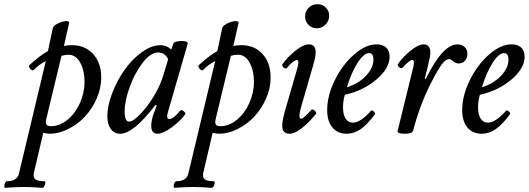

<svg xmlns="http://www.w3.org/2000/svg" viewBox="-94 -629 2539 922"><path d="M-69.8 272.9Q-73.2 272 -73.5 264.9Q-73.7 257.8 -69.8 249.5Q-65.9 241.2 -60.1 241.2Q-11.2 241.2 -2.9 204.1L126 -335.9Q92.3 -318.8 67.9 -293Q64 -289.1 57.4 -293.2Q50.8 -297.4 46.9 -304.7Q43 -312 46.9 -315.9Q102.5 -366.2 136.2 -383.8L159.2 -492.2Q162.6 -508.8 194.3 -521Q223.1 -531.7 234.9 -525.4Q239.3 -522.9 237.8 -518.1L212.9 -408.2Q230.5 -412.1 252 -412.1Q314.5 -412.1 353.3 -369.6Q392.1 -327.1 392.1 -256.8Q392.1 -205.1 369.9 -155Q347.7 -105 313 -68.4Q278.3 -31.7 233.4 -9.3Q188.5 13.2 145 13.2Q133.8 13.2 113.8 8.8L68.8 200.2Q64 222.7 75.4 231.9Q86.9 241.2 119.1 241.2Q126.5 241.2 122.1 256.8Q117.2 272.5 109.9 272.9Q60.1 269 20 269Q-20 269 -69.8 272.9ZM149.9 -22.9Q192.4 -22.9 230 -53.7Q267.6 -84.5 289.8 -134Q312 -183.6 312 -236.8Q312 -290.5 291 -328.4Q270 -366.2 235.8 -366.2Q217.8 -366.2 201.2 -360.8L127.9 -56.2Q126 -46.4 126 -43Q126 -22.9 149.9 -22.9Z M482.4 13.2Q454.6 13.2 438 -9.8Q421.4 -32.7 421.4 -70.8Q421.4 -120.1 444.3 -180.4Q467.3 -240.7 502.9 -291.7Q538.6 -342.8 585.7 -377.4Q632.8 -412.1 676.8 -412.1Q706.1 -412.1 728.5 -391.1L738.8 -419.9Q742.7 -430.7 773.4 -432.1Q802.2 -433.1 807.1 -423.8Q808.1 -421.9 807.6 -419.9L713.4 -94.2Q708.5 -77.6 708.5 -70.8Q708.5 -64.5 711.7 -60.8Q714.8 -57.1 719.7 -57.1Q738.3 -57.1 771.5 -98.1Q776.4 -104 787.8 -95Q799.3 -85.9 795.4 -80.1Q769.5 -44.9 728.5 -15.9Q687.5 13.2 662.6 13.2Q632.3 13.2 632.3 -24.9Q632.3 -47.4 642.6 -80.1L658.7 -122.1L652.3 -125Q547.4 13.2 482.4 13.2ZM526.4 -44.9Q546.4 -44.9 584.2 -85.7Q622.1 -126.5 652.3 -180.2Q677.2 -223.6 690.4 -268.1L713.4 -344.2Q698.7 -377 664.6 -377Q628.4 -377 589.8 -325.9Q551.3 -274.9 527.8 -208.5Q504.4 -142.1 504.4 -92.8Q504.4 -44.9 526.4 -44.9Z M743.7 272.9Q740.2 272 740 264.9Q739.7 257.8 743.7 249.5Q747.6 241.2 753.4 241.2Q802.2 241.2 810.5 204.1L939.5 -335.9Q905.8 -318.8 881.3 -293Q877.4 -289.1 870.8 -293.2Q864.3 -297.4 860.4 -304.7Q856.4 -312 860.4 -315.9Q916 -366.2 949.7 -383.8L972.7 -492.2Q976.1 -508.8 1007.8 -521Q1036.6 -531.7 1048.3 -525.4Q1052.7 -522.9 1051.3 -518.1L1026.4 -408.2Q1043.9 -412.1 1065.4 -412.1Q1127.9 -412.1 1166.7 -369.6Q1205.6 -327.1 1205.6 -256.8Q1205.6 -205.1 1183.3 -155Q1161.1 -105 1126.5 -68.4Q1091.8 -31.7 1046.9 -9.3Q1002 13.2 958.5 13.2Q947.3 13.2 927.2 8.8L882.3 200.2Q877.4 222.7 888.9 231.9Q900.4 241.2 932.6 241.2Q939.9 241.2 935.5 256.8Q930.7 272.5 923.3 272.9Q873.5 269 833.5 269Q793.5 269 743.7 272.9ZM963.4 -22.9Q1005.9 -22.9 1043.5 -53.7Q1081.1 -84.5 1103.3 -134Q1125.5 -183.6 1125.5 -236.8Q1125.5 -290.5 1104.5 -328.4Q1083.5 -366.2 1049.3 -366.2Q1031.2 -366.2 1014.6 -360.8L941.4 -56.2Q939.5 -46.4 939.5 -43Q939.5 -22.9 963.4 -22.9Z M1428.2 -493.2Q1403.8 -493.2 1387.5 -509.8Q1371.1 -526.4 1371.1 -549.8Q1371.1 -574.7 1388.4 -591.8Q1405.8 -608.9 1430.2 -608.9Q1454.1 -608.9 1470.5 -592.8Q1486.8 -576.7 1486.8 -553.2Q1486.8 -528.8 1469.2 -511Q1451.7 -493.2 1428.2 -493.2ZM1296.9 13.2Q1261.2 13.2 1261.2 -25.9Q1261.2 -48.8 1273.9 -94.2L1333 -298.8Q1345.2 -340.8 1332 -340.8Q1325.2 -340.8 1312.3 -331.3Q1299.3 -321.8 1284.2 -303.2Q1279.3 -298.3 1273.4 -300.8Q1267.6 -303.2 1263.4 -310.1Q1259.3 -316.9 1262.2 -320.8Q1285.6 -354 1324 -385Q1362.3 -416 1389.2 -416Q1421.9 -416 1421.9 -377.9Q1421.9 -356.4 1409.2 -313L1355 -126Q1335.9 -64 1349.6 -59.6Q1351.1 -59.1 1353 -59.1Q1363.3 -59.1 1401.9 -102.1Q1405.3 -105 1411.1 -102.1Q1417 -99.1 1421.6 -92.8Q1426.3 -86.4 1423.8 -83Q1397 -47.9 1359.9 -17.3Q1322.8 13.2 1296.9 13.2Z M1570.8 13.2Q1526.9 13.2 1502 -17.1Q1477.1 -47.4 1477.1 -100.1Q1477.1 -169.4 1513.7 -243.9Q1550.3 -318.4 1606.2 -367.2Q1662.1 -416 1713.9 -416Q1744.1 -416 1760.5 -400.6Q1776.9 -385.3 1776.9 -356.9Q1776.9 -301.3 1714.1 -247.6Q1651.4 -193.8 1562 -173.8Q1553.2 -144.5 1553.2 -112.8Q1553.2 -78.6 1565.7 -59.3Q1578.1 -40 1601.1 -40Q1636.7 -40 1688 -97.2Q1690.4 -100.1 1696 -97.2Q1701.7 -94.2 1705.6 -89.1Q1709.5 -84 1707 -81.1Q1669.9 -30.8 1637.9 -8.8Q1606 13.2 1570.8 13.2ZM1571.8 -210Q1626.5 -226.6 1662.8 -264.4Q1699.2 -302.2 1699.2 -342.8Q1699.2 -374 1678.2 -374Q1653.3 -374 1623.8 -328.4Q1594.2 -282.7 1571.8 -210Z M1851.6 13.2Q1812 13.2 1815.4 0L1891.6 -311Q1893.6 -320.8 1893.6 -331.1Q1893.6 -340.8 1885.7 -340.8Q1871.6 -340.8 1838.4 -303.2Q1834.5 -300.3 1828.4 -302.7Q1822.3 -305.2 1818.1 -311.5Q1814 -317.9 1817.4 -321.8Q1840.8 -356 1877.9 -386Q1915 -416 1941.4 -416Q1956.1 -416 1964.4 -405.8Q1972.7 -395.5 1972.7 -377Q1972.7 -358.9 1960.4 -310.1L1945.8 -252L1950.7 -250Q2031.7 -416 2102.5 -416Q2123 -416 2136.7 -403.8Q2150.4 -391.6 2150.4 -370.1Q2150.4 -350.1 2138.4 -337.2Q2126.5 -324.2 2108.4 -324.2Q2094.7 -324.2 2082.5 -334.7Q2070.3 -345.2 2062.5 -345.2Q2046.4 -345.2 2027.3 -319.8Q2008.3 -294.4 1979.5 -237.8Q1923.8 -131.3 1889.6 -1Q1885.3 13.2 1851.6 13.2Z M2219.2 13.2Q2175.3 13.2 2150.4 -17.1Q2125.5 -47.4 2125.5 -100.1Q2125.5 -169.4 2162.1 -243.9Q2198.7 -318.4 2254.6 -367.2Q2310.5 -416 2362.3 -416Q2392.6 -416 2408.9 -400.6Q2425.3 -385.3 2425.3 -356.9Q2425.3 -301.3 2362.5 -247.6Q2299.8 -193.8 2210.4 -173.8Q2201.7 -144.5 2201.7 -112.8Q2201.7 -78.6 2214.1 -59.3Q2226.6 -40 2249.5 -40Q2285.2 -40 2336.4 -97.2Q2338.9 -100.1 2344.5 -97.2Q2350.1 -94.2 2354 -89.1Q2357.9 -84 2355.5 -81.1Q2318.4 -30.8 2286.4 -8.8Q2254.4 13.2 2219.2 13.2ZM2220.2 -210Q2274.9 -226.6 2311.3 -264.4Q2347.7 -302.2 2347.7 -342.8Q2347.7 -374 2326.7 -374Q2301.8 -374 2272.2 -328.4Q2242.7 -282.7 2220.2 -210Z"/></svg>

Font: Junicode SmCond Medium
Style: Italic
Weight: 500
Width: 4
Italic angle: -11°
Designer: Peter S. Baker
Version: Version 2.206